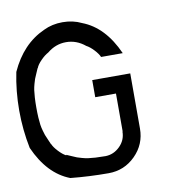

<svg xmlns="http://www.w3.org/2000/svg" viewBox="-77 -753 821 829"><g transform="rotate(-10 333.5 -338.5)"><path d="M333.3 0Q248.3 0 166.7 -8.3Q70.8 -45 16.7 -166.7Q0 -248.3 0 -333.3Q0 -418.3 16.7 -500Q68.3 -614.2 166.7 -658.3Q204.2 -676.7 250 -676.7Q295.8 -676.7 333.3 -658.3Q429.2 -621.7 483.3 -500H388.3Q382.5 -514.2 365.8 -532.1Q349.2 -550 333.3 -558.3Q295.8 -589.2 250 -589.2Q204.2 -589.2 166.7 -558.3Q150.8 -550 133.3 -532.1Q115.8 -514.2 110.8 -500H110Q107.5 -494.2 100.4 -477.9Q93.3 -461.7 91.2 -456.2Q89.2 -450.8 85 -435.8Q80.8 -420.8 79.2 -409.2Q77.5 -397.5 76.2 -377.5Q75 -357.5 75 -333.3Q75 -309.2 76.2 -289.2Q77.5 -269.2 79.2 -257.5Q80.8 -245.8 85 -230.8Q89.2 -215.8 91.2 -210.4Q93.3 -205 100.4 -188.8Q107.5 -172.5 110 -166.7H110.8Q116.7 -152.5 133.8 -134.2Q150.8 -115.8 166.7 -107.5V-110Q172.5 -107.5 188.8 -100.4Q205 -93.3 210.4 -91.2Q215.8 -89.2 230.8 -85Q245.8 -80.8 257.5 -79.2Q269.2 -77.5 289.2 -76.2Q309.2 -75 333.3 -75Q369.2 -75.8 396.2 -102.5Q423.3 -129.2 423.3 -166.7H424.2V-333.3H333.3V-408.3H500V-166.7Q500 -97.5 451.2 -48.8Q402.5 0 333.3 0Z"/></g></svg>

Font: 0xA000-Mono
Style: Mono
Weight: 400
Version: Version 0.1